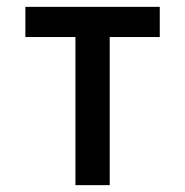

<svg xmlns="http://www.w3.org/2000/svg" viewBox="-20 -540 540 560"><path d="M200 0V-432H54V-520H446V-432H300V0Z"/></svg>

Font: Iosevka Curly Semibold
Style: Regular
Weight: 600
Monospace: yes
Designer: Belleve Invis
Foundry: Belleve Invis
Version: Version 22.1.2; ttfautohint (v1.8.4)